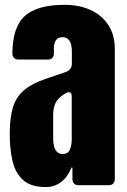

<svg xmlns="http://www.w3.org/2000/svg" viewBox="-20 -760 523 788"><path d="M252 -465.3Q262.2 -469.2 268.6 -477.8Q274.9 -486.3 274.9 -497.6V-548.3Q274.9 -607.4 236.3 -607.4Q201.2 -607.4 201.2 -559.6V-540Q201.2 -528.8 194.6 -522.2Q188 -515.6 176.8 -515.6H55.7Q44.4 -515.6 37.6 -522.2Q30.8 -528.8 30.8 -540Q31.2 -649.4 82.5 -694.8Q133.8 -740.2 243.2 -740.2Q244.6 -740.2 245.6 -740.2Q304.2 -740.2 350.6 -719.5Q397 -698.7 424.1 -658.2Q451.2 -617.7 451.2 -558.1V-24.4Q451.2 -13.2 444.6 -6.6Q438 0 426.8 0H301.8Q290.5 0 283.9 -6.6Q277.3 -13.2 277.3 -24.4V-62.5Q277.3 -73.7 275.4 -73.7Q273.9 -73.7 269.5 -64Q256.8 -34.7 235.4 -16.6Q206.1 7.8 168.5 7.8Q107.4 7.8 75.4 -20.5Q43.5 -48.8 31.7 -98.1Q20 -147.5 20 -210Q20 -276.9 33.2 -319.6Q46.4 -362.3 78.4 -389.6Q110.4 -417 166.5 -436ZM274.4 -364.7Q274.4 -381.8 262.2 -381.8Q257.8 -381.8 252.4 -378.9Q231.9 -367.7 218.3 -352.5Q198.2 -330.6 198.2 -287.1V-192.9Q198.2 -127.9 237.3 -127.9Q258.8 -127.9 266.6 -146Q274.4 -164.1 274.4 -185.1Z"/></svg>

Font: Fz Anton Round
Style: Regular
Weight: 400
Designer: Vernon Adams
Foundry: Vernon Adams
Version: Version 2.0 Mod + VH boi FontZin